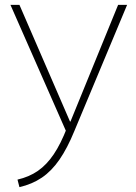

<svg xmlns="http://www.w3.org/2000/svg" viewBox="-20 -540 558 790"><path d="M52 199Q100 188 136 163Q172 138 201 95Q230 52 256 -15L258 14L23 -520H60L268 -40H270L466 -520H503L286 -1Q257 70 224.5 117Q192 164 152 191Q112 218 60 230Z"/></svg>

Font: M PLUS 2 Thin ExtraLight
Style: Regular
Weight: 250
Version: Version 1.001